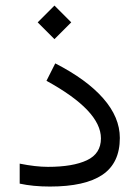

<svg xmlns="http://www.w3.org/2000/svg" viewBox="-20 -685 511 704"><path d="M179.7 -664.6 241.2 -603 179.7 -541.5 118.2 -603ZM155.8 -73.2Q247.1 -73.2 298.6 -97.4Q350.1 -121.6 350.1 -177.7Q350.1 -279.3 150.4 -388.7L182.6 -452.6Q297.9 -393.6 358.6 -324.2Q419.4 -254.9 419.4 -179.2Q419.4 -87.4 355.7 -44.2Q292 -1 163.1 -1Q101.1 -1 52.2 -11.7V-85Q110.8 -73.2 155.8 -73.2Z"/></svg>

Font: Vazirmatn UI FD Light
Style: Regular
Weight: 300
Designer: Saber Rastikerdar
Foundry: Saber Rastikerdar
Version: Version 33.003